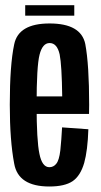

<svg xmlns="http://www.w3.org/2000/svg" viewBox="-20 -692 375 716"><path d="M164 3.5V-68.5Q137 -68.5 127 -118.5Q116.5 -168 116.5 -301Q116.5 -445 127.5 -488Q138.5 -531.5 165 -531.5Q193 -531.5 202.5 -489Q210.5 -449 212 -332.5H106.5V-267H312Q312.5 -283.5 312.5 -301Q312.5 -450.5 298 -528Q282 -604.5 165 -604.5Q49 -604.5 33 -527Q16.5 -449.5 16.5 -301.5Q16.5 -168 33 -81.5Q48 3.5 164 3.5ZM164 -68.5V3.5Q221.5 3.5 251 -16.5Q280 -36.5 294 -84.5Q307 -131 309.5 -210L211.5 -217Q209 -170 205 -131.5Q200.5 -93.5 189.5 -81Q179.5 -68.5 164 -68.5ZM74 -633.5H257V-672.5H74Z"/></svg>

Font: Anybody ExtraCondensed Medium
Style: Regular
Weight: 500
Width: 2
Version: Version 1.113;gftools[0.9.25]